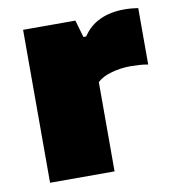

<svg xmlns="http://www.w3.org/2000/svg" viewBox="-68 -620 615 680"><g transform="rotate(-10 239.5 -279.5)"><path d="M58 0V-550H246L264 -488H274Q297.5 -524 335.5 -541.5Q373.5 -559 423 -559Q436.5 -559 450 -557.8Q463.5 -556.5 473 -555V-352Q458 -355 440.8 -356Q423.5 -357 409 -357Q376 -357 342.5 -348Q309 -339 290 -321V0Z"/></g></svg>

Font: Encode Sans Expanded Expanded Black
Style: Regular
Weight: 900
Width: 7
Designer: Multiple Designers
Foundry: Impallari Type
Version: Version 3.000; ttfautohint (v1.8.3) -l 8 -r 50 -G 200 -x 14 